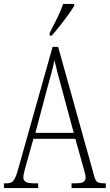

<svg xmlns="http://www.w3.org/2000/svg" viewBox="-21 -951 555 971"><path d="M-1 0V-24H13Q30 -24 39.5 -30.5Q49 -37 57 -54.5Q65 -72 74 -107L245 -714H273L455 -62Q461 -38 471 -31Q481 -24 506 -24H514V0H341V-24H361Q392 -24 402 -31.5Q412 -39 412 -55Q412 -63 407 -81Q402 -99 397 -117L360 -249H148L115 -132Q110 -113 103.5 -89.5Q97 -66 97 -54Q97 -40 108 -32Q119 -24 150 -24H172V0ZM158 -279H352L295 -490Q280 -545 270 -583Q260 -621 254 -647Q250 -621 239.5 -584Q229 -547 218 -505ZM230 -784Q252 -827 269.5 -862Q287 -897 298 -931H354V-921Q344 -904 325 -877.5Q306 -851 283.5 -822.5Q261 -794 241 -771H230Z"/></svg>

Font: Noto Serif Ethiopic ExtraCondensed ExtraLight
Style: Regular
Weight: 200
Width: 2
Designer: Monotype Design Team
Foundry: Monotype Imaging Inc.
Version: Version 2.102; ttfautohint (v1.8.4.7-5d5b)